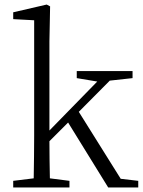

<svg xmlns="http://www.w3.org/2000/svg" viewBox="-20 -823 629 843"><path d="M510 -38 326 -332 462 -469 562 -480V-511H317V-480L407 -465L197 -250V-641L200 -795L185 -803L38 -769V-739L130 -734V-227C130 -170 129 -99 128 -40L38 -29V0H285V-29L199 -40C198 -91 197 -151 197 -203L279 -285L455 0H587V-29Z"/></svg>

Font: Noto Serif CJK JP Light
Style: Regular
Weight: 300
Designer: Ryoko NISHIZUKA 西塚涼子 (kana & ideographs); Frank Grießhammer (Latin, Greek & Cyrillic); Wenlong ZHANG 张文龙 (bopomofo); San
Foundry: Adobe Systems Incorporated
Version: Version 1.001;PS 1.001;hotconv 16.6.54;makeotf.lib2.5.65590